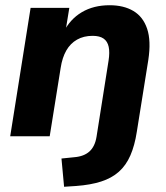

<svg xmlns="http://www.w3.org/2000/svg" viewBox="-20 -521 635 734"><path d="M225 193 215 85 264 80Q301 77 322 58Q343 39 349 2L395 -289Q400 -321 395.5 -342Q391 -363 376 -373.5Q361 -384 334 -384Q300 -384 274.5 -369.5Q249 -355 233.5 -328Q218 -301 212 -262L170 0H19L97 -491H245L230 -399L223 -398Q248 -448 293 -474.5Q338 -501 399 -501Q453 -501 490 -479Q527 -457 542.5 -411Q558 -365 547 -292L503 -17Q495 35 478.5 73Q462 111 434.5 135.5Q407 160 366.5 173Q326 186 271 190Z"/></svg>

Font: Nunito Sans 12pt ExtraBold
Style: Italic
Weight: 800
Italic angle: -9°
Designer: Vernon Adams
Foundry: Vernon Adams
Version: Version 3.101;gftools[0.9.27]